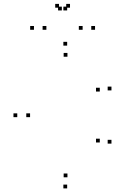

<svg xmlns="http://www.w3.org/2000/svg" viewBox="-20 -972 660 1012"><path d="M335.5 -673V-693H315.5V-673ZM506 -489.5V-509.5H486V-489.5ZM567.5 -495.5V-515.5H547.5V-495.5ZM334 -731.5V-751.5H314V-731.5ZM71 -354.5V-374.5H51V-354.5ZM334 21V1H314V21ZM567.5 -215V-235H547.5V-215ZM506 -221V-241H486V-221ZM335.5 -37.5V-57.5H315.5V-37.5ZM138.5 -354.5V-374.5H118.5V-354.5ZM224.5 -815V-835H204.5V-815ZM334 -917V-937H314V-917ZM306 -917V-937H286V-917ZM415.5 -815V-835H395.5V-815ZM481 -815V-835H461V-815ZM349 -931.5V-951.5H329V-931.5ZM291 -931.5V-951.5H271V-931.5ZM159 -815V-835H139V-815Z"/></svg>

Font: Monaspace Neon Dots Var
Style: Regular
Weight: 400
Designer: Riley Cran and the Lettermatic Team
Version: Version 1.100 (Monaspace Neon Dots)